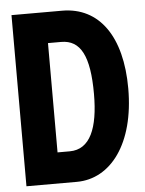

<svg xmlns="http://www.w3.org/2000/svg" viewBox="-52 -756 604 798"><g transform="rotate(-5 250.0 -357.0)"><path d="M26 0H236C378 0 483 -138 483 -368C483 -585 392 -714 237 -714H26ZM218 -129H167V-585H222C303 -585 339 -516 339 -358C339 -215 303 -129 218 -129Z"/></g></svg>

Font: Noto Sans Mono ExtraCondensed ExtraBold
Style: Regular
Weight: 800
Width: 2
Designer: Monotype Design Team
Foundry: Monotype Imaging Inc.
Version: Version 2.014